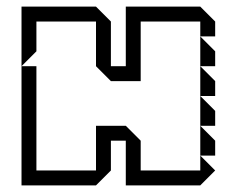

<svg xmlns="http://www.w3.org/2000/svg" viewBox="-20 -560 703 580"><path d="M585 -360V-450L630 -405V-360ZM45 -360V-540H270L315 -495V-360H360V-540H585L630 -495V-450H585V-495H405V-315H315L270 -360V-495H90V-405ZM585 -270V-360L630 -315V-270ZM585 -180V-270L630 -225V-180ZM585 -90V-180L630 -135V-90ZM45 0V-360H90V-45H270V-180H360L405 -135V-45H585V-90L630 -45L585 0H360V-135H315V-45L270 0Z"/></svg>

Font: Rubik Iso
Style: Regular
Weight: 400
Designer: Hubert and Fischer, NaN
Foundry: Hubert and Fischer, NaN
Version: Version 2.200